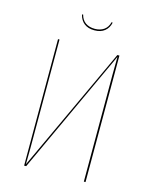

<svg xmlns="http://www.w3.org/2000/svg" viewBox="-124 -917 785 997"><g transform="rotate(15 269.0 -418.5)"><path d="M434 0H425V-574L426 -671L115 0H104V-680H112V-91Q112 -31 111 -9L423 -680H434ZM191 -836 197 -837Q204 -809 224 -795Q244 -781 274 -781Q303 -781 323 -795Q343 -809 350 -837L356 -836Q350 -807 329 -790Q308 -773 274 -773Q240 -773 219 -789.5Q198 -806 191 -836Z"/></g></svg>

Font: Fira Sans Compressed Eight
Style: Regular
Weight: 100
Width: 1
Designer: bBox Type GmbH & Carrois Corporate GbR & Edenspiekermann AG
Foundry: bBox Type GmbH & Carrois Corporate GbR & Edenspiekermann AG
Version: Version 4.301